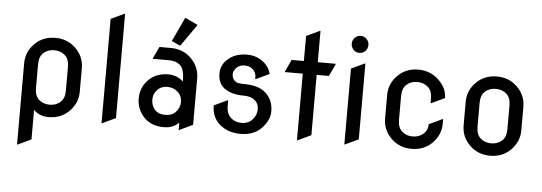

<svg xmlns="http://www.w3.org/2000/svg" viewBox="-58 -945 3794 1344"><g transform="rotate(5 1839.5 -273.0)"><path d="M405.3 -351.6Q405.3 -407.7 374.8 -433.8Q344.2 -460 300.3 -460Q256.3 -460 225.8 -433.8Q195.3 -407.7 195.3 -351.6V-185.5Q195.3 -129.4 225.8 -103.3Q256.3 -77.1 300.3 -77.1Q344.2 -77.1 374.8 -103.3Q405.3 -129.4 405.3 -185.5ZM502.9 -351.6V-185.5Q502.9 -105 442.4 -45.4Q385.7 9.8 300.3 9.8Q235.8 9.8 195.3 -31.7V175.8L102.5 219.7H97.7V-351.6Q97.7 -432.1 158.2 -491.7Q214.8 -546.9 300.3 -546.9Q384.8 -546.9 442.4 -491.7Q502.9 -433.1 502.9 -351.6Z M673.8 19.5V-712.9L766.6 -756.8H771.5V-24.4L678.7 19.5Z M1313.5 -24.4 1220.7 19.5H1215.8V-31.7Q1176.8 9.8 1110.8 9.8Q1019.5 9.8 968.8 -45.4Q918 -100.6 918 -175.8Q918 -253.9 973.1 -308.6Q1026.4 -361.3 1110.8 -361.3Q1170.9 -361.3 1215.8 -319.8Q1215.8 -406.2 1185.5 -433.6Q1156.2 -460 1110.8 -460H992.2V-464.8L1031.2 -546.9H1110.8Q1196.3 -546.9 1252.9 -491.7Q1313.5 -432.6 1313.5 -351.6ZM1013.7 -175.8Q1013.7 -132.3 1040 -104Q1065.4 -76.7 1111.3 -76.7Q1159.2 -76.7 1185.5 -104.5Q1214.8 -135.7 1214.8 -174.8Q1214.8 -218.8 1184.6 -246.1Q1154.3 -273.4 1111.8 -273.4Q1067.4 -273.4 1040.5 -244.6Q1013.7 -215.8 1013.7 -175.8ZM1192.9 -764.6H1197.8L1283.7 -723.6L1175.8 -569.3H1170.9L1113.8 -596.2Z M1445.3 -172.4 1538.1 -216.3H1543V-177.2Q1543 -122.6 1574.7 -94.2Q1605 -67.4 1647.9 -67.4Q1697.8 -67.4 1725.6 -99.1Q1754.9 -132.3 1754.9 -171.4Q1754.9 -213.4 1723.6 -237.8Q1696.8 -258.8 1647.5 -258.8Q1560.5 -258.8 1510.3 -296.9Q1465.8 -330.1 1465.8 -399.9Q1465.8 -467.8 1527.8 -512.2Q1576.2 -546.9 1647.9 -546.9Q1716.8 -546.9 1767.6 -503.9Q1806.6 -470.2 1815.9 -425.8L1723.1 -381.8H1718.3V-396Q1718.3 -421.4 1703.6 -439.5Q1680.2 -469.7 1636.7 -469.7Q1602.1 -469.7 1580.3 -448Q1558.6 -426.3 1558.6 -399.9Q1558.6 -368.7 1585 -350.1Q1599.6 -339.8 1647.5 -339.8Q1746.6 -339.8 1796.4 -294.4Q1850.6 -245.1 1850.6 -166Q1850.6 -102.5 1794.4 -44.9Q1741.2 9.8 1647.9 9.8Q1563.5 9.8 1505.9 -37.1Q1445.3 -86.4 1445.3 -172.4Z M2046.9 19.5V-448.2H1921.4V-453.1L1960.9 -537.1H2046.9V-712.9L2139.6 -756.8H2144.5V-537.1H2270V-532.2L2230.5 -448.2H2144.5V-24.4L2051.8 19.5Z M2387.2 -645Q2370.1 -662.6 2370.1 -687.3Q2370.1 -711.9 2387.2 -729.5Q2404.3 -747.1 2428.7 -747.1Q2453.1 -747.1 2470.2 -729.5Q2487.3 -711.9 2487.3 -687.3Q2487.3 -662.6 2470.2 -645Q2453.1 -627.4 2428.7 -627.4Q2404.3 -627.4 2387.2 -645ZM2379.9 19.5V-512.7L2472.7 -556.6H2477.5V-24.4L2384.8 19.5Z M3053.7 -216.3V-185.5Q3053.7 -105 2993.2 -45.4Q2936.5 9.8 2851.1 9.8Q2766.6 9.8 2709 -45.4Q2648.4 -104 2648.4 -185.5V-351.6Q2648.4 -432.6 2709 -491.7Q2765.6 -546.9 2851.1 -546.9Q2934.6 -546.9 2993.2 -491.7Q3053.7 -434.6 3053.7 -365.7V-364.7L2960.9 -320.8H2956.1V-351.6Q2956.1 -407.7 2925.5 -433.8Q2895 -460 2851.1 -460Q2807.1 -460 2776.6 -433.8Q2746.1 -407.7 2746.1 -351.6V-185.5Q2746.1 -129.4 2776.6 -103.3Q2807.1 -77.1 2851.1 -77.1Q2895 -77.1 2925.5 -103.5Q2956.1 -129.9 2956.1 -172.4L3048.8 -216.3Z M3200.2 -185.5V-351.6Q3200.2 -432.1 3260.7 -491.7Q3317.4 -546.9 3402.8 -546.9Q3487.3 -546.9 3544.9 -491.7Q3605.5 -433.1 3605.5 -351.6V-185.5Q3605.5 -105 3544.9 -45.4Q3488.3 9.8 3402.8 9.8Q3318.4 9.8 3260.7 -45.4Q3200.2 -104 3200.2 -185.5ZM3297.9 -185.5Q3297.9 -129.4 3328.4 -103.3Q3358.9 -77.1 3402.8 -77.1Q3446.8 -77.1 3477.3 -103.3Q3507.8 -129.4 3507.8 -185.5V-351.6Q3507.8 -407.7 3477.3 -433.8Q3446.8 -460 3402.8 -460Q3358.9 -460 3328.4 -433.8Q3297.9 -407.7 3297.9 -351.6Z"/></g></svg>

Font: Nova Round
Style: Book
Weight: 400
Version: Version 2.000